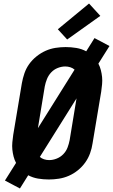

<svg xmlns="http://www.w3.org/2000/svg" viewBox="-20 -1010 641 1089"><path d="M93 59 8 14 71 -86Q62 -103 57 -122.5Q52 -142 50 -162Q48 -182 50 -203Q52 -224 55 -245L104 -538Q109 -566 118.5 -594Q128 -622 145.5 -646.5Q163 -671 187.5 -690.5Q212 -710 239 -722Q266 -734 295 -738.5Q324 -743 352 -743Q383 -743 413 -738Q443 -733 469 -719L516 -794L601 -749L538 -649Q547 -632 552 -612.5Q557 -593 559 -573Q561 -553 559 -532Q557 -511 554 -490L505 -197Q501 -169 491 -141Q481 -113 463.5 -88.5Q446 -64 422 -44.5Q398 -25 370.5 -13Q343 -1 314 3.5Q285 8 257 8Q226 8 196 3Q166 -2 140 -16ZM195 -283 403 -615Q393 -624 379 -628.5Q365 -633 350 -633Q329 -633 307.5 -624.5Q286 -616 270.5 -599.5Q255 -583 246.5 -562Q238 -541 234 -520ZM259 -102Q280 -102 301.5 -110.5Q323 -119 339 -135.5Q355 -152 363 -173Q371 -194 375 -215L414 -452L206 -120Q216 -111 230 -106.5Q244 -102 259 -102ZM361 -786 308 -844 485 -990 549 -920Z"/></svg>

Font: Iosevka SS04 XBd Ex Obl
Style: Regular
Weight: 800
Width: 7
Italic angle: -9°
Monospace: yes
Designer: Belleve Invis
Foundry: Belleve Invis
Version: Version 19.0.0; ttfautohint (v1.8.4)